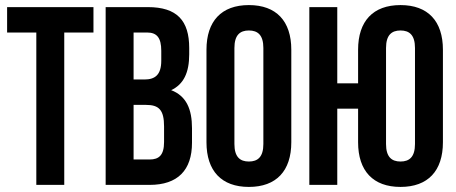

<svg xmlns="http://www.w3.org/2000/svg" viewBox="-20 -728 1797 756"><path d="M8 -600H123V0H233V-600H348V-700H8Z M396 -700V0H569C680 0 736 -58 736 -166V-223C736 -298 714 -350 654 -373C703 -396 725 -442 725 -514V-539C725 -647 677 -700 562 -700ZM555 -315C606 -315 626 -295 626 -230V-169C626 -117 606 -100 569 -100H506V-315ZM559 -600C598 -600 615 -579 615 -528V-489C615 -433 590 -415 549 -415H506V-600Z M903 -539C903 -590 925 -608 960 -608C995 -608 1017 -590 1017 -539V-161C1017 -110 995 -92 960 -92C925 -92 903 -110 903 -161ZM793 -168C793 -55 852 8 960 8C1068 8 1127 -55 1127 -168V-532C1127 -645 1068 -708 960 -708C852 -708 793 -645 793 -532Z M1390 -168C1390 -55 1449 8 1557 8C1665 8 1724 -55 1724 -168V-532C1724 -645 1665 -708 1557 -708C1449 -708 1390 -645 1390 -532V-400H1308V-700H1198V0H1308V-300H1390ZM1500 -539C1500 -590 1522 -608 1557 -608C1592 -608 1614 -590 1614 -539V-161C1614 -110 1592 -92 1557 -92C1522 -92 1500 -110 1500 -161Z"/></svg>

Font: Bebas Neue
Style: Bold
Weight: 700
Designer: Ryoichi Tsunekawa
Foundry: Ryoichi Tsunekawa
Version: Version 1.300